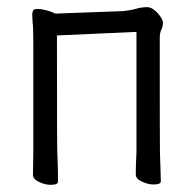

<svg xmlns="http://www.w3.org/2000/svg" viewBox="-20 -506 540 536"><path d="M121 10Q106 10 89 2Q72 -6 72 -18Q72 -43 73 -81V-386Q73 -432 71 -444L70 -465Q70 -472 72.5 -476.5Q75 -481 85 -481Q95 -481 106.5 -478Q118 -475 126 -472L134 -468L324 -475Q344 -477 359.5 -481.5Q375 -486 391 -486Q405 -486 420 -469.5Q435 -453 435 -442Q435 -433 430.5 -423.5Q426 -414 426 -402Q426 -101 426.5 -80.5Q427 -60 428 -36Q429 -12 429 0Q429 9 409 9Q393 9 376 1Q359 -7 359 -19Q359 -44 361 -82V-417L139 -407Q139 -100 140 -79Q142 -34 142 1Q142 10 121 10Z"/></svg>

Font: LXGW WenKai Mono Lite
Style: Regular
Weight: 400
Monospace: yes
Designer: LXGW / Fontworks Inc.
Foundry: LXGW / Fontworks Inc.
Version: Version 1.520; June 14, 2025